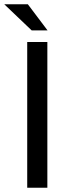

<svg xmlns="http://www.w3.org/2000/svg" viewBox="-44 -876 324 896"><path d="M83 0H177V-680H83ZM104 -734H178L86 -856H-24Z"/></svg>

Font: Ronzino
Style: Regular
Weight: 400
Designer: Nunzio Mazzaferro
Foundry: Collletttivo
Version: Version 1.000;Glyphs 3.3 (3337)